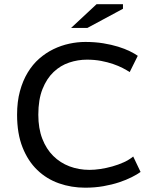

<svg xmlns="http://www.w3.org/2000/svg" viewBox="-20 -872 707 905"><path d="M60.5 0ZM642.6 -61.5Q626.5 -49.8 600.8 -36.9Q575.2 -23.9 541.5 -12.7Q507.8 -1.5 467.3 5.6Q426.8 12.7 381.3 12.7Q316.4 12.7 258.1 -7.8Q199.7 -28.3 155.8 -70.6Q111.8 -112.8 86.2 -177.5Q60.5 -242.2 60.5 -331.1Q60.5 -393.1 74 -442.4Q87.4 -491.7 110.6 -530Q133.8 -568.4 165 -595.7Q196.3 -623 232.2 -640.4Q268.1 -657.7 306.4 -666Q344.7 -674.3 382.3 -674.3Q427.7 -674.3 466.6 -668Q505.4 -661.6 536.9 -651.9Q568.4 -642.1 591.8 -630.6Q615.2 -619.1 629.4 -608.9L591.3 -532.2Q578.1 -541 558.3 -551.3Q538.6 -561.5 512.9 -570.3Q487.3 -579.1 456.3 -585Q425.3 -590.8 389.6 -590.8Q347.2 -590.8 306.2 -577.1Q265.1 -563.5 232.7 -532.7Q200.2 -502 180.4 -452.4Q160.6 -402.8 160.6 -331.1Q160.6 -266.6 179.4 -218Q198.2 -169.4 231 -137Q263.7 -104.5 307.6 -87.9Q351.6 -71.3 401.9 -71.3Q425.3 -71.3 453.1 -75.4Q481 -79.6 509 -87.4Q537.1 -95.2 563 -106.9Q588.9 -118.7 607.9 -134.3ZM435.1 -852.1H559.6V-830.6L391.6 -740.2H314.9Z"/></svg>

Font: PT Astra Sans
Style: Regular
Weight: 400
Designer: A.Korolkova, I. Chaeva
Foundry: ParaType Ltd
Version: Version 1.001; ttfautohint (v1.6)